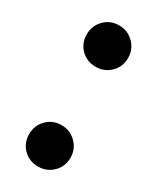

<svg xmlns="http://www.w3.org/2000/svg" viewBox="-144 -560 508 620"><g transform="rotate(30 110.0 -250.0)"><path d="M110 -359Q77 -359 55 -381Q33 -403 33 -436Q33 -468 55 -490.5Q77 -513 110 -513Q142 -513 164.5 -490.5Q187 -468 187 -436Q187 -403 164.5 -381Q142 -359 110 -359ZM110 13Q77 13 55 -9Q33 -31 33 -64Q33 -96 55 -118.5Q77 -141 110 -141Q142 -141 164.5 -118.5Q187 -96 187 -64Q187 -31 164.5 -9Q142 13 110 13Z"/></g></svg>

Font: Winky Sans Medium
Style: Regular
Weight: 500
Designer: Simon Atzbach
Foundry: typofactur
Version: Version 1.205